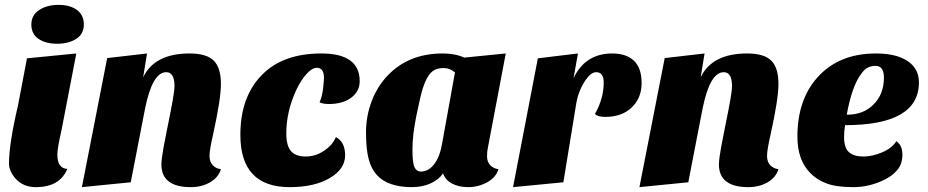

<svg xmlns="http://www.w3.org/2000/svg" viewBox="-20 -750 3818 790"><path d="M257 -55Q226 20 127 20Q76 20 44 -15Q17 -46 17 -77Q17 -158 54 -316L91 -510L294 -530L233 -214Q216 -140 216 -114Q216 -57 257 -55ZM109 -649Q109 -688 141.5 -709Q174 -730 221 -730Q268 -730 296.5 -709Q325 -688 325 -649Q325 -610 293.5 -590Q262 -570 215 -570Q168 -570 138.5 -590Q109 -610 109 -649Z M765 20Q644 20 644 -74Q645 -100 653 -144L671 -236Q698 -366 698 -395Q698 -453 664 -453Q607 -453 577 -304L518 0L317 20L421 -511L585 -530L569 -432Q616 -530 760 -530Q830 -530 859.5 -500.5Q889 -471 889 -405Q889 -343 857 -198Q842 -133 842 -108.5Q842 -84 855.5 -70Q869 -56 889 -54Q879 -20 844.5 0Q810 20 765 20Z M1460 -416Q1460 -374 1425 -348Q1390 -322 1333 -322Q1309 -322 1295 -329Q1306 -355 1309.5 -387.5Q1313 -420 1313 -429Q1313 -471 1284 -471Q1264 -471 1241.5 -446Q1219 -421 1200 -382Q1158 -292 1158 -201Q1158 -151 1177 -128.5Q1196 -106 1238 -106Q1296 -106 1342 -154Q1355 -169 1362 -186Q1400 -166 1400 -111Q1400 -55 1338 -18Q1274 20 1172 20Q969 20 969 -195Q969 -352 1058 -442Q1144 -530 1302 -530Q1460 -530 1460 -416Z M1574 -438Q1660 -530 1802 -530Q1853 -530 1890 -513L2061 -530L1987 -140Q1984 -128 1984 -106Q1984 -84 1997.5 -70Q2011 -56 2031 -54Q2021 -20 1984.5 0Q1948 20 1907 20Q1866 20 1838.5 4.5Q1811 -11 1803 -37Q1787 -12 1753 4Q1719 20 1673.5 20Q1628 20 1591 8Q1554 -4 1530.5 -30Q1507 -56 1496.5 -97Q1486 -138 1486 -205Q1486 -272 1509 -333Q1532 -394 1574 -438ZM1711 -44Q1743 -44 1766.5 -74.5Q1790 -105 1799 -159L1852 -452Q1831 -470 1806.5 -470Q1782 -470 1767.5 -462Q1753 -454 1741.5 -436Q1730 -418 1720 -387.5Q1710 -357 1693.5 -275.5Q1677 -194 1677 -136Q1677 -78 1686 -61Q1695 -44 1711 -44Z M2428 -281Q2464 -345 2464 -410Q2464 -453 2433 -453Q2409 -453 2384 -412Q2358 -371 2350 -318L2298 0L2091 20L2193 -510L2358 -530L2340 -429Q2389 -530 2499 -530Q2557 -530 2588.5 -500Q2620 -470 2620 -408.5Q2620 -347 2579.5 -308Q2539 -269 2470 -269Q2440 -269 2428 -281Z M3059 20Q2938 20 2938 -74Q2939 -100 2947 -144L2965 -236Q2992 -366 2992 -395Q2992 -453 2958 -453Q2901 -453 2871 -304L2812 0L2611 20L2715 -511L2879 -530L2863 -432Q2910 -530 3054 -530Q3124 -530 3153.5 -500.5Q3183 -471 3183 -405Q3183 -343 3151 -198Q3136 -133 3136 -108.5Q3136 -84 3149.5 -70Q3163 -56 3183 -54Q3173 -20 3138.5 0Q3104 20 3059 20Z M3668 -169Q3693 -152 3693 -114.5Q3693 -77 3674 -53Q3655 -29 3624 -13Q3560 20 3491 20Q3422 20 3381.5 5Q3341 -10 3314 -38Q3261 -91 3261 -188Q3261 -339 3343 -431Q3431 -530 3584 -530Q3679 -530 3726 -490Q3761 -460 3761 -411Q3761 -235 3457 -235Q3453 -209 3453 -187Q3453 -141 3473.5 -123.5Q3494 -106 3532 -106Q3570 -106 3610.5 -123.5Q3651 -141 3668 -169ZM3464 -278Q3535 -278 3576 -322Q3617 -364 3617 -431Q3617 -454 3608.5 -466.5Q3600 -479 3583 -479Q3566 -479 3551.5 -472.5Q3537 -466 3522 -444Q3485 -394 3464 -278Z"/></svg>

Font: Sansita One
Style: Regular
Weight: 400
Version: Version 1.002